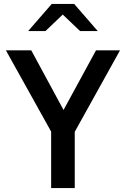

<svg xmlns="http://www.w3.org/2000/svg" viewBox="-20 -956 640 976"><path d="M240 0V-287L10 -700H139L303 -397L468 -700H590L360 -286V0ZM123 -798 243 -936H357L477 -798H387L299 -882L211 -798Z"/></svg>

Font: Red Hat Mono SemiBold
Style: Regular
Weight: 600
Monospace: yes
Designer: Pentagram, MCKL
Foundry: Pentagram, MCKL
Version: Version 1.023